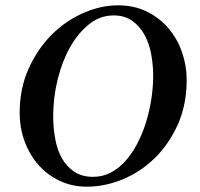

<svg xmlns="http://www.w3.org/2000/svg" viewBox="-20 -692 752 722"><path d="M407 -634Q356 -634 314.5 -600.5Q273 -567 243 -513.5Q213 -460 196.5 -392Q180 -324 180 -255Q180 -212 187.5 -170.5Q195 -129 212.5 -97.5Q230 -66 259 -46.5Q288 -27 330 -27Q366 -27 396.5 -43Q427 -59 452 -87Q477 -115 496.5 -152.5Q516 -190 529 -232Q542 -274 549 -319Q556 -364 556 -407Q556 -448 548.5 -488.5Q541 -529 523.5 -561Q506 -593 477.5 -613.5Q449 -634 407 -634ZM424 -672Q485 -672 533 -648Q581 -624 614 -585Q647 -546 664.5 -495.5Q682 -445 682 -392Q682 -298 648.5 -223.5Q615 -149 561.5 -97Q508 -45 441 -17.5Q374 10 307 10Q251 10 204.5 -12Q158 -34 124.5 -72Q91 -110 72.5 -160.5Q54 -211 54 -268Q54 -359 87.5 -433.5Q121 -508 174 -561Q227 -614 293 -643Q359 -672 424 -672Z"/></svg>

Font: Vermiglione SemiBold
Style: Italic
Weight: 600
Italic angle: -11°
Version: Version 1.000